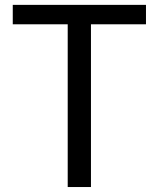

<svg xmlns="http://www.w3.org/2000/svg" viewBox="-20 -753 639 773"><path d="M252.6 0V-655.2H31.4V-733.4H567.7V-655.2H346.2V0Z"/></svg>

Font: Noto Sans TC
Style: Regular
Weight: 100
Designer: Ryoko NISHIZUKA 西塚涼子 (kana, bopomofo & ideographs); Paul D. Hunt (Latin, Greek & Cyrillic); Sandoll Communications 산돌커뮤니
Foundry: Adobe
Version: Version 2.004;hotconv 1.0.118;makeotfexe 2.5.65603